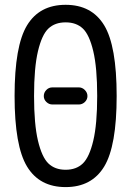

<svg xmlns="http://www.w3.org/2000/svg" viewBox="-20 -760 540 790"><path d="M304.7 -330.1H195.3Q181.6 -330.1 170.9 -340.3Q160.2 -350.6 160.2 -364.7Q160.2 -378.9 170.4 -389.6Q180.7 -400.4 195.3 -400.4H304.7Q318.4 -400.4 329.1 -389.6Q339.8 -378.9 339.8 -364.7Q339.8 -350.6 329.1 -340.3Q318.4 -330.1 304.7 -330.1ZM320.8 -642.6Q293.9 -668 250 -668Q206.1 -668 179.2 -642.6Q152.3 -617.2 136.2 -549.3Q120.1 -481.4 120.1 -365.2Q120.1 -249 136.2 -181.2Q152.3 -113.3 179.2 -87.4Q206.1 -61.5 250 -61.5Q293.9 -61.5 320.8 -87.4Q347.7 -113.3 363.8 -181.2Q379.9 -249 379.9 -365.2Q379.9 -481.4 363.8 -549.3Q347.7 -617.2 320.8 -642.6ZM408.7 -74.7Q357.4 9.8 250 9.8Q142.6 9.8 91.3 -74.7Q40 -159.2 40 -365.2Q40 -571.3 91.3 -655.8Q142.6 -740.2 250 -740.2Q357.4 -740.2 408.7 -655.8Q460 -571.3 460 -365.2Q460 -159.2 408.7 -74.7Z"/></svg>

Font: Rounded-X Mgen+ 1m regular
Style: Regular
Weight: 400
Designer: [Source Han Sans]
Ryoko NISHIZUKA  (kana & ideographs); Paul D. Hunt (Latin, Greek & Cyrillic); Wenlong ZHANG  (bopomofo
Version: Version 1.059.20150602